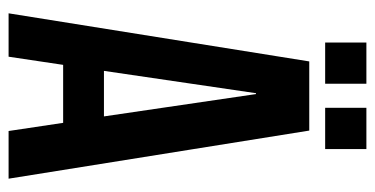

<svg xmlns="http://www.w3.org/2000/svg" viewBox="-233 -640 873 447"><g transform="rotate(90 203.5 -416.5)"><path d="M284 -700 396 0H285L266 -127H131L112 0H11L123 -700ZM197 -576 145 -222H251L199 -576ZM79 -833H175V-737H79ZM231 -833H327V-737H231Z"/></g></svg>

Font: Bebas Neue
Style: Regular
Weight: 400
Designer: Ryoichi Tsunekawa
Foundry: Ryoichi Tsunekawa
Version: Version 1.400